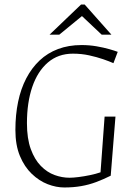

<svg xmlns="http://www.w3.org/2000/svg" viewBox="-20 -819 588 848"><path d="M264 9Q228 9 190.5 -5.5Q153 -20 120.5 -51Q88 -82 68 -130Q48 -178 48 -245Q48 -312 60 -369.5Q72 -427 96 -473Q120 -519 155 -552Q190 -585 236.5 -602.5Q283 -620 340 -620Q375 -620 406.5 -614.5Q438 -609 462.5 -602Q487 -595 500 -590L481 -540Q463 -548 435.5 -557.5Q408 -567 374 -574.5Q340 -582 302 -582Q237 -582 191.5 -543Q146 -504 122.5 -435Q99 -366 99 -275Q99 -207 116 -160.5Q133 -114 160.5 -86Q188 -58 221 -46Q254 -34 287 -34Q303 -34 327 -37Q351 -40 377.5 -45.5Q404 -51 424 -58L442 -304H490L469 -43Q437 -27 405 -15Q373 -3 338.5 3Q304 9 264 9ZM199 -666 338 -799H354L472 -666H429L342 -748L242 -666Z"/></svg>

Font: Ancizar Sans Thin
Style: Italic
Weight: 100
Italic angle: -4°
Designer: Cesar Puertas, Viviana Monsalve, Julian Moncada, Julian Prieto, Jose Castro, Mariel Hernandez, Felipe Aragon, Sara Alarc
Version: Version 8.100